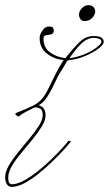

<svg xmlns="http://www.w3.org/2000/svg" viewBox="-114 -407 426 746"><path d="M256 -363Q256 -350 244.5 -337.5Q233 -325 214 -325Q204 -325 198.5 -333Q193 -341 193 -350Q193 -364 204.5 -375.5Q216 -387 229 -387Q243 -387 249.5 -379Q256 -371 256 -363ZM26 10Q25 10 22.5 10.5Q20 11 17 12Q1 20 -13.5 27.5Q-28 35 -42 46Q-42 46 -47 43.5Q-52 41 -54 37.5Q-56 34 -49 31Q-11 16 10.5 5.5Q32 -5 45.5 -19Q59 -33 72 -59Q89 -93 102 -119.5Q115 -146 133 -174Q99 -176 69.5 -198Q40 -220 40 -259Q40 -273 51 -288.5Q62 -304 75 -304Q90 -304 92.5 -298.5Q95 -293 95 -289Q95 -276 85 -273.5Q75 -271 65 -270Q55 -269 55 -257Q55 -222 80.5 -203.5Q106 -185 140 -181Q170 -219 194.5 -243Q219 -267 250 -267Q272 -267 280.5 -260.5Q289 -254 289 -244Q289 -234 269 -218.5Q249 -203 217 -189.5Q185 -176 148 -172Q132 -144 121 -127Q110 -110 104 -96Q86 -56 70 -31.5Q54 -7 39 0L32 4L36 2Q63 9 63 41Q63 60 48.5 84Q34 108 12.5 134.5Q-9 161 -31 187Q-53 213 -67.5 237.5Q-82 262 -82 282Q-82 298 -78 303.5Q-74 309 -68 309Q-47 309 -20 294Q7 279 35 256.5Q63 234 87.5 210Q112 186 129.5 166.5Q147 147 152 140L162 142Q153 154 133.5 175.5Q114 197 88.5 221.5Q63 246 35 268.5Q7 291 -19.5 305Q-46 319 -68 319Q-81 319 -87.5 308.5Q-94 298 -94 281Q-94 261 -79.5 236Q-65 211 -43 184Q-21 157 1 130.5Q23 104 37.5 81Q52 58 52 41Q52 20 42 15Q32 10 26 10ZM252 -260Q225 -260 201.5 -237Q178 -214 156 -181Q188 -185 216 -197Q244 -209 262 -223Q280 -237 280 -245Q280 -253 270 -256.5Q260 -260 252 -260Z"/></svg>

Font: Kapakana Light
Style: Regular
Weight: 300
Designer: Kyosuke Nagai
Version: Version 1.000